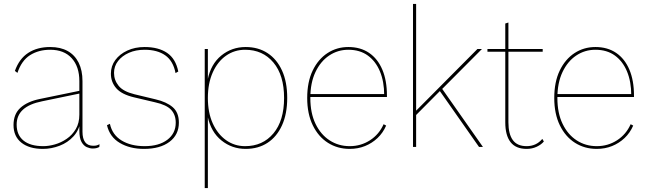

<svg xmlns="http://www.w3.org/2000/svg" viewBox="-20 -750 3304 980"><path d="M385 -336Q385 -410 346 -453Q307 -496 236 -496Q177 -496 133.5 -468.5Q90 -441 69 -378L56 -388Q78 -450 124 -480Q170 -510 236 -510Q289 -510 325.5 -489.5Q362 -469 381.5 -430Q401 -391 401 -336V-78Q401 -6 456 -6Q467 -6 474 -8Q481 -10 488 -14L487 0Q482 3 474 5.5Q466 8 453 8Q439 8 423 1Q407 -6 396 -25.5Q385 -45 385 -84V-130L392 -136Q385 -87 355.5 -54.5Q326 -22 284 -6Q242 10 199 10Q129 10 89 -22Q49 -54 49 -112Q49 -168 84.5 -200Q120 -232 184 -245L388 -287V-273L195 -233Q130 -220 97.5 -190.5Q65 -161 65 -114Q65 -61 100 -32.5Q135 -4 201 -4Q229 -4 260.5 -13Q292 -22 320.5 -41.5Q349 -61 367 -91.5Q385 -122 385 -165Z M715 10Q643 10 591.5 -20.5Q540 -51 526 -111L541 -118Q553 -62 600.5 -33Q648 -4 718 -4Q791 -4 834 -36.5Q877 -69 877 -124Q877 -164 853.5 -189.5Q830 -215 771 -228L665 -253Q601 -268 573.5 -299.5Q546 -331 546 -374Q546 -413 568.5 -443.5Q591 -474 630 -492Q669 -510 718 -510Q789 -510 833 -480Q877 -450 890 -385L876 -377Q864 -439 823.5 -467.5Q783 -496 718 -496Q673 -496 638 -480.5Q603 -465 582.5 -438.5Q562 -412 562 -378Q562 -341 585.5 -312Q609 -283 666 -269L774 -243Q830 -230 861.5 -203Q893 -176 893 -124Q893 -62 845 -26Q797 10 715 10Z M1025 210V-500H1041V-341L1040 -343Q1056 -423 1109.5 -466.5Q1163 -510 1234 -510Q1298 -510 1345.5 -479Q1393 -448 1419.5 -390Q1446 -332 1446 -250Q1446 -169 1419.5 -110.5Q1393 -52 1345.5 -21Q1298 10 1234 10Q1164 10 1110.5 -33Q1057 -76 1040 -155L1041 -157V210ZM1231 -4Q1321 -4 1375.5 -69Q1430 -134 1430 -250Q1430 -366 1375.5 -431Q1321 -496 1231 -496Q1177 -496 1134 -466Q1091 -436 1066 -380.5Q1041 -325 1041 -250Q1041 -175 1066 -120Q1091 -65 1134 -34.5Q1177 -4 1231 -4Z M1765 10Q1703 10 1654 -21Q1605 -52 1576.5 -110.5Q1548 -169 1548 -250Q1548 -332 1576 -390Q1604 -448 1651.5 -479Q1699 -510 1758 -510Q1820 -510 1864 -480Q1908 -450 1931.5 -394.5Q1955 -339 1955 -262Q1955 -261 1955 -259Q1955 -257 1955 -255H1556V-270H1948L1941 -264Q1941 -333 1919.5 -385Q1898 -437 1857.5 -466.5Q1817 -496 1758 -496Q1704 -496 1660 -466.5Q1616 -437 1590 -382Q1564 -327 1564 -250Q1564 -173 1590.5 -118Q1617 -63 1662.5 -33.5Q1708 -4 1765 -4Q1822 -4 1868.5 -34Q1915 -64 1938 -116L1951 -109Q1935 -72 1907 -45.5Q1879 -19 1843 -4.5Q1807 10 1765 10Z M2440 -500 2233 -292 2229 -289 2096 -155V-177L2417 -500ZM2104 -730V0H2088V-730ZM2233 -302 2445 0H2425L2221 -291Z M2575 -635V-126Q2575 -66 2597.5 -35Q2620 -4 2668 -4Q2692 -4 2712 -13Q2732 -22 2748 -41L2756 -28Q2743 -12 2719.5 -1Q2696 10 2668 10Q2613 10 2586 -24.5Q2559 -59 2559 -126V-630ZM2750 -500V-486H2468V-500Z M3026 10Q2964 10 2915 -21Q2866 -52 2837.5 -110.5Q2809 -169 2809 -250Q2809 -332 2837 -390Q2865 -448 2912.5 -479Q2960 -510 3019 -510Q3081 -510 3125 -480Q3169 -450 3192.5 -394.5Q3216 -339 3216 -262Q3216 -261 3216 -259Q3216 -257 3216 -255H2817V-270H3209L3202 -264Q3202 -333 3180.5 -385Q3159 -437 3118.5 -466.5Q3078 -496 3019 -496Q2965 -496 2921 -466.5Q2877 -437 2851 -382Q2825 -327 2825 -250Q2825 -173 2851.5 -118Q2878 -63 2923.5 -33.5Q2969 -4 3026 -4Q3083 -4 3129.5 -34Q3176 -64 3199 -116L3212 -109Q3196 -72 3168 -45.5Q3140 -19 3104 -4.5Q3068 10 3026 10Z"/></svg>

Font: Kantumruy Pro Thin
Style: Regular
Weight: 250
Version: Version 1.002